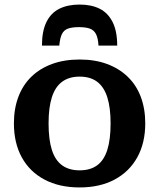

<svg xmlns="http://www.w3.org/2000/svg" viewBox="-20 -810 698 842"><path d="M329 -790Q277 -790 240 -771.5Q203 -753 183.5 -713Q164 -673 164 -610H240Q243 -643 251.5 -660.5Q260 -678 278 -684.5Q296 -691 326 -691Q356 -691 374 -684.5Q392 -678 401 -660.5Q410 -643 412 -610H494Q494 -673 474 -713Q454 -753 417.5 -771.5Q381 -790 329 -790ZM617 -269Q617 -183 582 -120Q547 -57 482.5 -22.5Q418 12 329 12Q240 12 175 -22.5Q110 -57 75.5 -120Q41 -183 41 -269Q41 -333 60.5 -385Q80 -437 117.5 -473.5Q155 -510 208.5 -529.5Q262 -549 329 -549Q396 -549 449 -529.5Q502 -510 540 -473.5Q578 -437 597.5 -385Q617 -333 617 -269ZM193 -269Q193 -198 207.5 -152.5Q222 -107 252.5 -85Q283 -63 329 -63Q376 -63 406 -85Q436 -107 450.5 -152.5Q465 -198 465 -269Q465 -338 450.5 -383.5Q436 -429 406 -451.5Q376 -474 329 -474Q283 -474 252.5 -451.5Q222 -429 207.5 -383.5Q193 -338 193 -269Z"/></svg>

Font: Roboto Serif SemiBold
Style: Regular
Weight: 600
Designer: Greg Gazdowicz
Foundry: Commercial Type
Version: Version 1.008